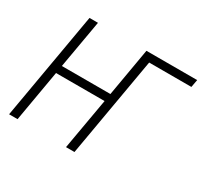

<svg xmlns="http://www.w3.org/2000/svg" viewBox="-147 -907 1161 1104"><g transform="rotate(30 433.5 -355.5)"><path d="M152.8 -392.1H475.1L530.3 -710.9H867.2L857.9 -660.2H577.6L462.9 0H406.7L466.3 -340.3H144L85 0H28.8L152.3 -710.9H208.5Z"/></g></svg>

Font: MAUL Condensed Light Italic
Style: Light Italic
Weight: 300
Italic angle: -12°
Designer: MAUL
Version: Version 1.0; 2020; ttfautohint (v1.8.3)